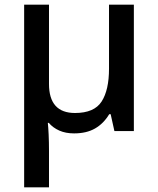

<svg xmlns="http://www.w3.org/2000/svg" viewBox="-20 -559 674 819"><path d="M551 -539V0H468L452 -72H446Q422 -32 385.5 -11Q349 10 296 10Q260 10 233 -2Q206 -14 188 -35H184Q186 -17 187.5 15Q189 47 189 84V240H83V-539H189V-201Q189 -77 300 -77Q382 -77 413.5 -126Q445 -175 445 -266V-539Z"/></svg>

Font: Noto Sans Medium
Style: Regular
Weight: 500
Designer: Monotype Design Team
Foundry: Monotype Imaging Inc.
Version: Version 2.007